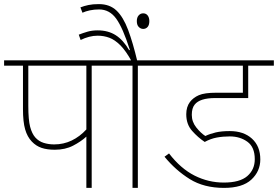

<svg xmlns="http://www.w3.org/2000/svg" viewBox="-20 -916 1355 936"><path d="M427 -596V0H401V-250Q375 -226 336.5 -206Q298 -186 247 -186Q210 -186 183 -195Q156 -204 135 -226Q113 -249 102.5 -285.5Q92 -322 92 -384V-596H0V-622H542V-596ZM401 -596H118V-401Q118 -331 127 -297.5Q136 -264 152 -246Q169 -227 193 -219.5Q217 -212 244 -212Q290 -212 329.5 -231Q369 -250 401 -285Z M652 -596V0H626V-596H527V-622H767V-596ZM623 -615Q594 -668 567 -695Q540 -722 513 -732Q486 -742 456 -742Q435 -742 414 -736.5Q393 -731 373 -721L364 -747Q384 -755 406.5 -761.5Q429 -768 456 -768Q507 -768 544 -744.5Q581 -721 610 -671L613 -673Q579 -780 546.5 -825Q514 -870 463 -870Q439 -870 418 -865.5Q397 -861 382 -854L372 -880Q390 -887 411 -891.5Q432 -896 462 -896Q515 -896 548 -864.5Q581 -833 604.5 -770.5Q628 -708 650 -615ZM647 -813Q647 -831 656 -841Q665 -851 678 -851Q692 -851 700 -840.5Q708 -830 708 -813Q708 -794 699.5 -784.5Q691 -775 678 -775Q666 -775 656.5 -784.5Q647 -794 647 -813Z M1100 -251Q1067 -251 1037 -245.5Q1007 -240 978 -224Q945 -246 916.5 -278Q888 -310 888 -359Q888 -395 906 -419Q922 -440 949.5 -452Q977 -464 1035 -464H1164V-596H752V-622H1315V-596H1190V-438H1029Q954 -438 929 -406Q915 -389 915 -356Q915 -322 937 -294.5Q959 -267 981 -253Q1004 -264 1032 -270.5Q1060 -277 1100 -277Q1168 -277 1208.5 -240Q1249 -203 1249 -139Q1249 -81 1205.5 -40.5Q1162 0 1072 0Q974 0 905 -43Q836 -86 782 -152L804 -168Q861 -94 928.5 -60Q996 -26 1071 -26Q1149 -26 1185.5 -57.5Q1222 -89 1222 -140Q1222 -199 1186 -225Q1150 -251 1100 -251Z"/></svg>

Font: Noto Sans Devanagari Thin
Style: Regular
Weight: 100
Designer: Jelle Bosma - Monotype Design Team
Foundry: Monotype Imaging Inc.
Version: Version 2.004; ttfautohint (v1.8.4.7-5d5b)